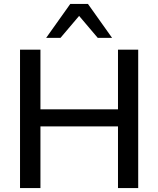

<svg xmlns="http://www.w3.org/2000/svg" viewBox="-20 -958 807 978"><path d="M82 0V-705H186V-401H581V-705H684V0H581V-314H186V0ZM215 -765 338 -938H428L551 -765H478L383 -877L288 -765Z"/></svg>

Font: Nunito Sans 12pt ExtraLight SemiBold
Style: Regular
Weight: 600
Version: Version 3.101;gftools[0.9.27]